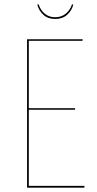

<svg xmlns="http://www.w3.org/2000/svg" viewBox="-20 -860 446 880"><path d="M358 -673H112V-364H324V-357H112V-8H367V0H104V-680H359ZM151 -839 157 -840Q166 -813 185.5 -797Q205 -781 233 -781Q261 -781 281 -797Q301 -813 310 -840L316 -839Q309 -811 287.5 -792Q266 -773 233 -773Q200 -773 179 -792Q158 -811 151 -839Z"/></svg>

Font: Fira Sans Compressed Eight
Style: Regular
Weight: 100
Width: 1
Designer: bBox Type GmbH & Carrois Corporate GbR & Edenspiekermann AG
Foundry: bBox Type GmbH & Carrois Corporate GbR & Edenspiekermann AG
Version: Version 4.301